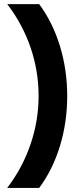

<svg xmlns="http://www.w3.org/2000/svg" viewBox="-20 -772 362 933"><path d="M170.4 141.1H15.1Q89.4 43.5 128.4 -71Q167.5 -185.5 167.5 -306.2Q167.5 -427.2 128.4 -541.3Q89.4 -655.3 15.1 -752H170.4Q236.3 -663.1 271.5 -547.4Q306.6 -431.6 306.6 -305.2Q306.6 -178.7 271.5 -63Q236.3 52.7 170.4 141.1Z"/></svg>

Font: Kumbh Sans ExtraBold
Style: Regular
Weight: 800
Version: Version 1.005